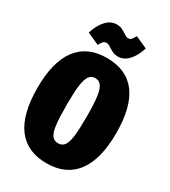

<svg xmlns="http://www.w3.org/2000/svg" viewBox="-224 -1032 1032 1163"><g transform="rotate(30 292.5 -451.0)"><path d="M568 -349Q568 -167 498 -73.5Q428 20 292 20Q156 20 86.5 -72.5Q17 -165 17 -349Q17 -530 86.5 -623Q156 -716 292 -716Q568 -716 568 -349ZM222 -349Q222 -259 228 -210.5Q234 -162 249 -141Q264 -120 292 -120Q321 -120 336 -141Q351 -162 357 -210Q363 -258 363 -349Q363 -435 356.5 -483.5Q350 -532 334.5 -553.5Q319 -575 292 -575Q265 -575 250 -553.5Q235 -532 228.5 -484Q222 -436 222 -349ZM278 -780Q276 -781 265.5 -787.5Q255 -794 245 -794Q231 -794 222.5 -785.5Q214 -777 203 -756L119 -794Q136 -851 168.5 -886.5Q201 -922 243 -922Q263 -922 277 -915.5Q291 -909 308 -898Q317 -892 325.5 -887.5Q334 -883 342 -883Q355 -883 363.5 -892Q372 -901 382 -921L466 -883Q449 -826 417 -791Q385 -756 343 -756Q323 -756 309 -762.5Q295 -769 278 -780Z"/></g></svg>

Font: Fira Sans Extra Condensed Black
Style: Regular
Weight: 900
Width: 1
Designer: Carrois Corporate & Edenspiekermann AG
Foundry: Carrois Corporate GbR & Edenspiekermann AG
Version: Version 4.203